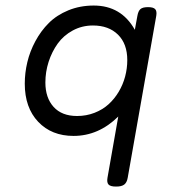

<svg xmlns="http://www.w3.org/2000/svg" viewBox="-20 -482 640 696"><path d="M69.8 -178.7Q69.8 -91.8 118.4 -40.5Q167 10.7 246.6 10.7Q337.4 10.7 408.7 -59.6L369.6 162.6Q366.7 179.7 373.5 187Q380.4 194.3 400.4 194.3H401.4Q420.9 194.3 430.4 187Q439.9 179.7 442.9 162.6L546.4 -424.3Q549.3 -441.4 542.7 -448.7Q536.1 -456.1 517.1 -456.1H516.1Q497.1 -456.1 489 -449Q481 -441.9 478 -424.3L468.8 -374Q419.4 -461.9 319.8 -461.9Q270 -461.9 227.8 -444.6Q185.5 -427.2 157 -398.7Q128.4 -370.1 108.4 -333Q88.4 -295.9 79.1 -256.8Q69.8 -217.8 69.8 -178.7ZM441.4 -264.2Q441.4 -233.9 433.6 -204.6Q425.8 -175.3 410.4 -149.4Q395 -123.5 373.5 -104Q352.1 -84.5 322.5 -73Q293 -61.5 259.3 -61.5Q204.1 -61.5 174.3 -94.5Q144.5 -127.4 144.5 -183.1Q144.5 -221.2 156.2 -257.8Q168 -294.4 189.2 -324Q210.4 -353.5 243.9 -371.6Q277.3 -389.6 316.9 -389.6Q374 -389.6 407.7 -356.4Q441.4 -323.2 441.4 -264.2Z"/></svg>

Font: Courier Prime Sans
Style: Regular
Weight: 300
Italic angle: -10°
Designer: Alan Dague-Greene
Foundry: Quote-Unquote Apps
Version: Version 3.23